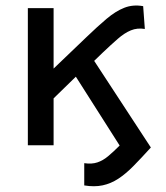

<svg xmlns="http://www.w3.org/2000/svg" viewBox="-20 -519 594 686"><path d="M281 143.5V64Q308 68 328 61.2Q348 54.5 366.2 39.2Q384.5 24 407.5 1L251 -245L171.5 -167.5V0H79.5V-490H171.5V-274L289 -386.5Q328.5 -424.5 360.8 -451.8Q393 -479 424 -491.2Q455 -503.5 491.5 -497L497.5 -415.5Q470.5 -420 447.5 -410.5Q424.5 -401 400.8 -380.2Q377 -359.5 346.5 -330.5L316.5 -301.5L519 8Q485 45.5 457.2 73.8Q429.5 102 402.8 119.5Q376 137 346.8 143.2Q317.5 149.5 281 143.5Z"/></svg>

Font: Geologica Roman Light
Style: Regular
Weight: 300
Designer: Sindre Bremnes, Frode Helland
Foundry: Monokrom Skriftforlag AS
Version: Version 1.010;gftools[0.9.28]